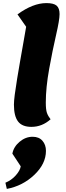

<svg xmlns="http://www.w3.org/2000/svg" viewBox="-20 -795 425 1241"><path d="M183 25Q123 25 96.5 -10Q70 -45 70 -119Q70 -141 75.5 -184Q81 -227 91 -287.5Q101 -348 110 -399.5Q119 -451 131.5 -521.5Q144 -592 149 -622L93 -702Q193 -775 280 -775Q327 -775 346 -758.5Q365 -742 365 -704Q365 -666 342.5 -569Q320 -472 298 -350.5Q276 -229 276 -132Q276 -86 283.5 -65Q291 -44 307 -24Q252 25 183 25ZM24 426 15 386Q54 370 82 338.5Q110 307 114 280L60 198Q68 154 106.5 121.5Q145 89 191 89Q232 89 254.5 115Q277 141 277 180Q277 264 201.5 335.5Q126 407 24 426Z"/></svg>

Font: Lemonada
Style: Bold
Weight: 700
Designer: Mohamed Gaber (Arabic), Eduardo Tunni (Latin)
Foundry: Kief Type Foundry
Version: Version 4.004